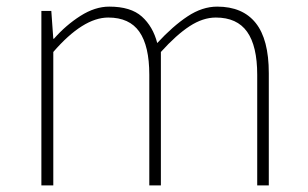

<svg xmlns="http://www.w3.org/2000/svg" viewBox="-20 -560 929 580"><path d="M105 0V-527H135L141 -443H143Q179 -484 223 -512Q267 -540 310 -540Q375 -540 408.5 -510Q442 -480 455 -430Q502 -481 546.5 -510.5Q591 -540 636 -540Q713 -540 752.5 -490.5Q792 -441 792 -339V0H757V-334Q757 -421 726.5 -464Q696 -507 632 -507Q593 -507 553 -481Q513 -455 466 -403V0H431V-334Q431 -421 401 -464Q371 -507 307 -507Q269 -507 227.5 -481Q186 -455 141 -403V0Z"/></svg>

Font: Noto Sans TC
Style: Regular
Weight: 100
Designer: Ryoko NISHIZUKA 西塚涼子 (kana, bopomofo & ideographs); Paul D. Hunt (Latin, Greek & Cyrillic); Sandoll Communications 산돌커뮤니
Foundry: Adobe
Version: Version 2.004;hotconv 1.0.118;makeotfexe 2.5.65603